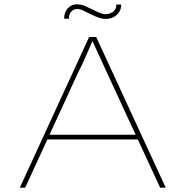

<svg xmlns="http://www.w3.org/2000/svg" viewBox="-20 -872 861 892"><path d="M72 0 394 -700H427L750 0H724L471 -547Q466 -559 458 -576Q450 -593 441.5 -611.5Q433 -630 424 -649.5Q415 -669 407 -687H412Q405 -671 397 -652.5Q389 -634 380.5 -614.5Q372 -595 364 -577.5Q356 -560 348 -546L97 0ZM188 -224 198 -246H626L635 -224ZM471 -784Q459 -784 443 -788.5Q427 -793 389 -812Q383 -815 367.5 -822.5Q352 -830 337 -830Q323 -830 311.5 -818.5Q300 -807 300 -785H278Q278 -816 295.5 -834Q313 -852 335 -852Q359 -852 380 -842Q401 -832 419 -823Q443 -812 452.5 -809Q462 -806 469 -806Q488 -806 504 -816.5Q520 -827 521 -851H543Q543 -830 533 -815Q523 -800 506.5 -792Q490 -784 471 -784Z"/></svg>

Font: Lexend Peta Thin
Style: Regular
Weight: 250
Version: Version 1.007